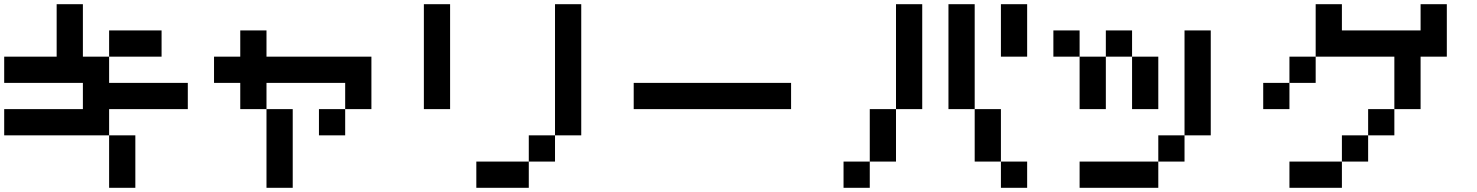

<svg xmlns="http://www.w3.org/2000/svg" viewBox="-20 -895 7040 915"><path d="M0 -250V-375H375V-500H0V-625H250V-875H375V-625H500V-500H875V-375H500V-250ZM500 -250H625V0H500ZM500 -625V-750H750V-625Z M1000 -500V-625H1125V-750H1250V-625H1750V-375H1625V-500H1250V-375H1125V-500ZM1250 0V-375H1375V0ZM1500 -250V-375H1625V-250Z M2000 -375V-875H2125V-375ZM2250 0V-125H2500V0ZM2500 -125V-250H2625V-125ZM2625 -250V-875H2750V-250Z M3000 -375V-500H3750V-375Z M4000 0V-125H4125V0ZM4125 -125V-375H4250V-125ZM4250 -375V-875H4375V-375ZM4500 -375V-875H4625V-375ZM4625 -125V-375H4750V-125ZM4750 -125H4875V0H4750ZM4750 -625V-875H4875V-625Z M5000 -625V-750H5125V-625ZM5125 0V-125H5500V0ZM5125 -625H5250V-375H5125ZM5250 -625V-750H5375V-625ZM5375 -625H5500V-375H5375ZM5500 -125V-250H5625V-125ZM5625 -250V-750H5750V-250Z M6000 -375V-500H6125V-375ZM6250 -625V-500H6125V-625ZM6250 -875H6375V-750H6750V-875H6875V-625H6750V-375H6625V-625H6250ZM6500 -250V-125H6375V-250ZM6500 -375H6625V-250H6500ZM6125 0V-125H6375V0Z"/></svg>

Font: Galmuri7 Regular
Style: Regular
Weight: 400
Designer: Lee Minseo (quiple)
Version: Version 2.399;hotconv 1.1.1;makeotfexe 2.6.0 DEVELOPMENT